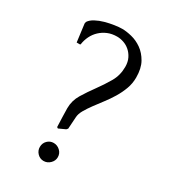

<svg xmlns="http://www.w3.org/2000/svg" viewBox="-173 -773 770 870"><g transform="rotate(30 212.0 -337.5)"><path d="M220 -172 214 -165 179 -149 173 -153Q172 -178 171 -207Q170 -236 170 -250Q170 -290 191 -324.5Q212 -359 237 -393Q262 -427 283 -463Q304 -499 304 -543Q304 -569 294.5 -588Q285 -607 270.5 -619.5Q256 -632 238.5 -638Q221 -644 204 -644Q177 -644 155.5 -635Q134 -626 117.5 -610.5Q101 -595 91 -574.5Q81 -554 78 -532L76 -529H58L46 -622L48 -631Q57 -645 76.5 -655.5Q96 -666 119.5 -672.5Q143 -679 166.5 -682.5Q190 -686 207 -686Q228 -686 256.5 -679Q285 -672 310.5 -654Q336 -636 353.5 -605Q371 -574 371 -526Q371 -495 360.5 -466.5Q350 -438 334 -411.5Q318 -385 299.5 -361Q281 -337 264.5 -314.5Q248 -292 236.5 -272Q225 -252 224 -234ZM150 -36Q150 -56 163.5 -69.5Q177 -83 196 -83Q215 -83 229.5 -69.5Q244 -56 244 -36Q244 -17 229.5 -3Q215 11 196 11Q177 11 163.5 -3Q150 -17 150 -36Z"/></g></svg>

Font: Quattrocento
Style: Regular
Weight: 400
Designer: Pablo Impallari
Foundry: Pablo Impallari, Igino Marini, Branda Gallo
Version: Version 2.000